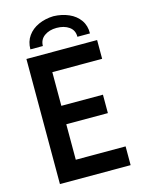

<svg xmlns="http://www.w3.org/2000/svg" viewBox="-133 -989 801 1067"><g transform="rotate(-15 267.0 -455.5)"><path d="M75.7 -719.7H482.4V-611.8H195.8V-418H435.1V-312H195.8V-107.9H482.4V0H75.7ZM453.6 -765.6H381.3Q381.8 -803.2 353.5 -823.2Q325.2 -843.3 281.7 -843.3Q239.7 -843.3 211.4 -823Q183.1 -802.7 182.6 -765.6H110.8Q110.8 -810.1 133.8 -842.3Q156.7 -874.5 195.6 -891.8Q234.4 -909.2 281.7 -910.6Q330.1 -909.2 369.6 -891.8Q409.2 -874.5 431.9 -842.3Q454.6 -810.1 453.6 -765.6Z"/></g></svg>

Font: Reddit Sans SemiBold
Style: Regular
Weight: 600
Designer: Stephen Hutchings
Foundry: Reddit
Version: Version 1.013